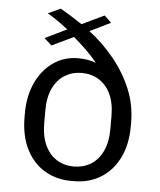

<svg xmlns="http://www.w3.org/2000/svg" viewBox="-53 -774 690 830"><g transform="rotate(5 292.5 -359.0)"><path d="M287 10Q222 10 171 -20.5Q120 -51 91 -109Q62 -167 62 -248V-264Q62 -338 88.5 -396Q115 -454 162.5 -487.5Q210 -521 271 -521Q291 -521 310 -518Q329 -515 348 -508Q327 -535 299.5 -561.5Q272 -588 245 -611L151 -566L118 -595L213 -641Q189 -660 165.5 -676Q142 -692 123 -703L177 -728Q200 -715 224 -700Q248 -685 272 -669L369 -715L399 -686L309 -642Q368 -597 416.5 -538Q465 -479 494 -410Q523 -341 523 -264V-248Q523 -168 494 -110Q465 -52 414.5 -21Q364 10 298 10ZM292 -53Q333 -53 365.5 -72.5Q398 -92 417 -131.5Q436 -171 436 -229V-283Q436 -342 417 -381Q398 -420 365.5 -439.5Q333 -459 292 -459Q252 -459 219.5 -439.5Q187 -420 168 -381Q149 -342 149 -283V-229Q149 -171 168 -131.5Q187 -92 219.5 -72.5Q252 -53 292 -53Z"/></g></svg>

Font: Chivo Medium Light
Style: Regular
Weight: 300
Version: Version 2.002